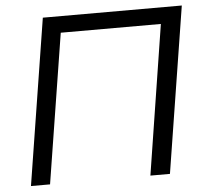

<svg xmlns="http://www.w3.org/2000/svg" viewBox="-51 -759 867 812"><g transform="rotate(-5 382.5 -352.5)"><path d="M48 0 160 -705H750L638 0H555L655 -635H230L129 0Z"/></g></svg>

Font: Mulish
Style: Italic
Weight: 400
Italic angle: -9°
Designer: Vernon Adams
Foundry: Vernon Adams
Version: Version 3.603; ttfautohint (v1.8.3)